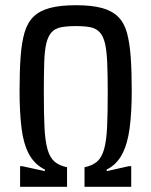

<svg xmlns="http://www.w3.org/2000/svg" viewBox="-20 -716 580 736"><path d="M57 0V-79H65L152 -60V-66Q113 -85 91.5 -124.5Q70 -164 62.5 -225Q55 -286 55 -368Q55 -443 59 -498Q63 -553 74 -591Q85 -629 108.5 -652Q132 -675 171.5 -685.5Q211 -696 272 -696Q331 -696 370 -685.5Q409 -675 432.5 -652Q456 -629 466.5 -591Q477 -553 481 -498Q485 -443 485 -368Q485 -286 477 -225Q469 -164 448 -124.5Q427 -85 389 -66V-60L474 -79H483V0H304V-75Q334 -81 352 -96.5Q370 -112 379 -144Q388 -176 390.5 -228.5Q393 -281 393 -361Q393 -429 391 -475.5Q389 -522 382.5 -549.5Q376 -577 362.5 -592Q349 -607 327 -611.5Q305 -616 271 -616Q237 -616 214 -611.5Q191 -607 177.5 -592Q164 -577 157.5 -549.5Q151 -522 149.5 -475.5Q148 -429 148 -361Q148 -281 150.5 -228.5Q153 -176 162 -144Q171 -112 189 -96.5Q207 -81 237 -75V0Z"/></svg>

Font: Saira Condensed Medium
Style: Regular
Weight: 500
Width: 3
Designer: Hector Gatti with collaboration of the Omnibus-Type team
Foundry: Omnibus-Type
Version: Version 1.101